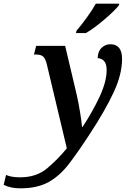

<svg xmlns="http://www.w3.org/2000/svg" viewBox="-165 -786 699 1046"><path d="M-54 240Q38 240 99.5 206Q161 172 212.5 104.5Q264 37 328 -62Q406 -181 453 -280.5Q500 -380 500 -465Q500 -545 436 -545Q409 -545 388.5 -525.5Q368 -506 367 -469Q387 -469 401.5 -454Q416 -439 416 -404Q416 -342 378 -260Q340 -178 285 -95H282Q280 -121 271 -175.5Q262 -230 254 -265L190 -536H32L20 -489H31Q57 -489 69.5 -478.5Q82 -468 90 -436L199 22Q152 80 93 130Q34 180 -55 180Q-84 180 -103 176Q-122 172 -132 167L-145 221Q-107 240 -54 240ZM249 -606H303Q348 -632 404 -680Q460 -728 482 -756L485 -766H357Q337 -730 307 -689Q277 -648 252 -619Z"/></svg>

Font: Noto Serif SemiCondensed Semi
Style: Italic
Weight: 600
Width: 4
Italic angle: -12°
Designer: Monotype Design Team
Foundry: Monotype Imaging Inc.
Version: Version 1.901